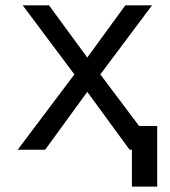

<svg xmlns="http://www.w3.org/2000/svg" viewBox="-20 -567 642 727"><path d="M479.5 0H470.7L310.5 -219.2L150.9 0H46.9L261.7 -285.2L65.9 -546.9H165.5L310.5 -349.1L454.6 -546.9H555.7L359.9 -285.2L506.8 -89.8H575.2V139.6H479.5Z"/></svg>

Font: Vazir Code Hack
Style: Code-Hack
Weight: 400
Foundry: DejaVu fonts team - Redesigned by Saber Rastikerdar
Version: Version 1.1.2